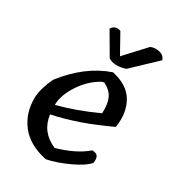

<svg xmlns="http://www.w3.org/2000/svg" viewBox="-184 -870 883 975"><g transform="rotate(30 257.5 -382.5)"><path d="M312 -553Q405 -533 441 -470Q477 -407 463 -320Q292 -239 142 -208Q154 -112 247 -72Q357 -103 419 -157Q443 -157 451.5 -145Q460 -133 456 -105Q430 -74 360.5 -42Q291 -10 237 0Q133 -21 81.5 -87Q30 -153 32 -245Q35 -300 67 -367Q174 -506 312 -553ZM139 -268V-262Q248 -290 368 -345Q371 -400 356 -432.5Q341 -465 300 -486L285 -482Q224 -448 182.5 -385Q141 -322 139 -268ZM498 -731 362 -602Q299 -582 262 -606L186 -736Q203 -766 239 -754L302 -641L411 -759Q435 -769 462.5 -762.5Q490 -756 498 -731Z"/></g></svg>

Font: Tillana Medium
Style: Regular
Weight: 500
Designer: Lipi Raval (Devanagari, Latin), Jonny Pinhorn (Latin)
Foundry: Indian Type Foundry
Version: Version 2.003;PS 1.0;hotconv 1.0.79;makeotf.lib2.5.61930; tt